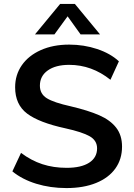

<svg xmlns="http://www.w3.org/2000/svg" viewBox="-20 -948 684 977"><path d="M43 -76 87 -170Q139 -131 195.5 -112.5Q252 -94 319 -94Q393 -94 433.5 -120Q474 -146 474 -193Q474 -233 436.5 -254.5Q399 -276 313 -295Q179 -324 118 -370Q57 -416 57 -504Q57 -567 91 -616Q125 -665 187.5 -693Q250 -721 332 -721Q407 -721 474.5 -698.5Q542 -676 585 -636L542 -542Q447 -618 332 -618Q263 -618 223 -589.5Q183 -561 183 -512Q183 -470 218.5 -448Q254 -426 340 -407Q429 -386 485 -361.5Q541 -337 571 -298.5Q601 -260 601 -202Q601 -138 567 -90.5Q533 -43 469 -17Q405 9 318 9Q236 9 164.5 -13Q93 -35 43 -76ZM158 -773 286 -928H361L489 -773H390L324 -865L257 -773Z"/></svg>

Font: Muli
Style: Bold
Weight: 700
Designer: Vernon Adams
Foundry: Vernon Adams
Version: Version 2.001